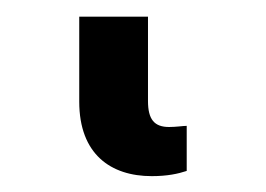

<svg xmlns="http://www.w3.org/2000/svg" viewBox="-20 25 327 236"><path d="M166.5 241.5C185.7 241.5 198.9 238.6 209.5 235.1V179.7C204.9 179.7 196.7 181.1 187.9 181.1C169.7 181.1 161.9 171.9 161.9 149.1V45.5H77.4V149.9C77.4 214.5 116.1 241.5 166.5 241.5Z"/></svg>

Font: Margiela Sans Semi Bold
Style: Regular
Weight: 600
Designer: Stefan Endress, Andreas Faust
Version: Version 1.100;FEAKit 1.0